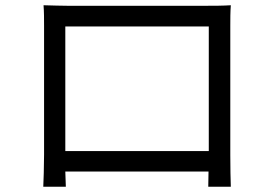

<svg xmlns="http://www.w3.org/2000/svg" viewBox="-20 -705 1040 732"><path d="M146 -685C148 -661 148 -630 148 -607C148 -569 148 -156 148 -115C148 -80 146 -6 145 7H231L229 -51H775L774 7H860C859 -4 858 -82 858 -114C858 -152 858 -561 858 -607C858 -632 858 -660 860 -685C830 -683 794 -683 772 -683C723 -683 289 -683 235 -683C212 -683 185 -684 146 -685ZM229 -129V-604H776V-129Z"/></svg>

Font: Noto Sans KR
Style: Regular
Weight: 400
Designer: Ryoko NISHIZUKA 西塚涼子 (kana, bopomofo & ideographs); Paul D. Hunt (Latin, Greek & Cyrillic); Sandoll Communications 산돌커뮤니
Foundry: Adobe
Version: Version 2.004;hotconv 1.0.118;makeotfexe 2.5.65603